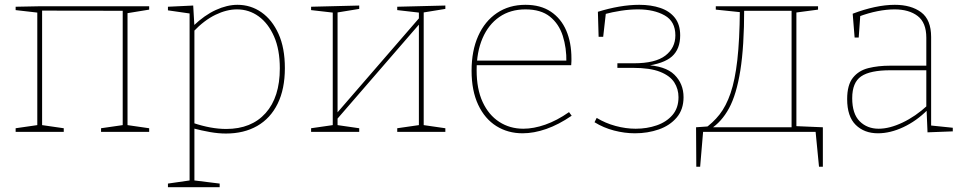

<svg xmlns="http://www.w3.org/2000/svg" viewBox="-20 -548 4005 798"><path d="M45 0V-15L142 -29L135 -21V-502L141 -495L45 -506V-520L147 -522H600V-508L502 -492L510 -499V-21L503 -29L600 -15V0H400V-15L497 -29L490 -21V-512L499 -503L147 -504L155 -512V-21L148 -29L245 -15V0Z M678 230V215L775 201L768 209V-499L775 -491L678 -505V-520L783 -525L788 -439L784 -441Q830 -485 877 -506.5Q924 -528 967 -528Q1022 -528 1066.5 -497Q1111 -466 1137.5 -407.5Q1164 -349 1164 -265Q1164 -178 1134 -117Q1104 -56 1049 -24.5Q994 7 919 7Q888 7 853.5 1Q819 -5 781 -15L788 -21V209L780 201L893 215V230ZM920 -12Q1025 -12 1084 -78Q1143 -144 1143 -264Q1143 -342 1119 -396.5Q1095 -451 1055 -480Q1015 -509 965 -509Q922 -509 875.5 -486.5Q829 -464 784 -417L788 -430V-28L783 -37Q857 -12 920 -12Z M1273 0V-15L1370 -29L1363 -21V-502L1369 -495L1273 -506V-520L1473 -525V-511L1375 -495L1383 -502V-74L1375 -72L1730 -482L1721 -465V-502L1727 -495L1631 -506V-520L1831 -525V-511L1733 -495L1741 -502V-21L1734 -29L1831 -15V0H1631V-15L1728 -29L1721 -21V-452L1730 -456L1375 -46L1383 -61V-21L1376 -29L1473 -15V0Z M2152 6Q2091 6 2043 -24Q1995 -54 1967.5 -112.5Q1940 -171 1940 -254Q1940 -337 1967.5 -398.5Q1995 -460 2045.5 -494Q2096 -528 2164 -528Q2227 -528 2269.5 -499.5Q2312 -471 2333.5 -421Q2355 -371 2355 -305Q2355 -300 2355 -294Q2355 -288 2354 -277H1949V-296H2343L2334 -290Q2335 -349 2319 -399Q2303 -449 2265.5 -479Q2228 -509 2164 -509Q2101 -509 2055.5 -477.5Q2010 -446 1985.5 -389Q1961 -332 1961 -256Q1961 -178 1986 -124Q2011 -70 2055 -41.5Q2099 -13 2155 -13Q2198 -13 2246.5 -30Q2295 -47 2345 -82L2356 -67Q2302 -30 2250.5 -12Q2199 6 2152 6Z M2619 6Q2576 6 2532 -5.5Q2488 -17 2451 -40L2460 -58Q2496 -36 2538.5 -24.5Q2581 -13 2622 -13Q2669 -13 2709.5 -27Q2750 -41 2775 -70Q2800 -99 2800 -144Q2800 -178 2782.5 -205.5Q2765 -233 2723.5 -249.5Q2682 -266 2610 -266H2546V-285H2615Q2704 -285 2745.5 -317Q2787 -349 2787 -401Q2787 -459 2742.5 -484Q2698 -509 2632 -509Q2598 -509 2561.5 -503.5Q2525 -498 2488 -488L2499 -501L2487 -395H2468L2465 -499Q2510 -513 2553.5 -520.5Q2597 -528 2637 -528Q2686 -528 2724.5 -515Q2763 -502 2785 -474Q2807 -446 2807 -401Q2807 -344 2773 -313.5Q2739 -283 2659 -273V-278Q2745 -275 2783 -237.5Q2821 -200 2821 -144Q2821 -93 2792.5 -59.5Q2764 -26 2718 -10Q2672 6 2619 6Z M2874 145 2873 -19 2929 -23 2905 -11Q2943 -37 2970.5 -72Q2998 -107 3016.5 -161Q3035 -215 3044.5 -298.5Q3054 -382 3055 -504L3061 -497L2955 -508V-522H3380V-508L3282 -495L3290 -502V-15L3283 -24L3400 -19V145H3384L3369 -9L3375 0H2894L2903 -9L2890 145ZM2932 -11 2936 -19H3279L3270 -13V-510L3276 -503H3065L3073 -511Q3073 -355 3057 -255Q3041 -155 3010 -98Q2979 -41 2932 -11Z M3850 -19 3843 -27 3940 -17V-2L3835 2L3831 -94L3835 -91Q3789 -45 3734.5 -19.5Q3680 6 3629 6Q3572 6 3536.5 -29Q3501 -64 3501 -136Q3501 -195 3525 -225Q3549 -255 3589.5 -265Q3630 -275 3679 -275H3837L3830 -268V-391Q3830 -454 3794 -481.5Q3758 -509 3698 -509Q3665 -509 3627 -501.5Q3589 -494 3549 -479L3556 -490L3549 -392H3532L3524 -491Q3571 -509 3615.5 -518.5Q3660 -528 3699 -528Q3767 -528 3808.5 -497Q3850 -466 3850 -394ZM3522 -140Q3522 -75 3553 -44Q3584 -13 3632 -13Q3677 -13 3731 -38.5Q3785 -64 3835 -110L3830 -99V-263L3837 -256H3681Q3596 -256 3559 -230.5Q3522 -205 3522 -140Z"/></svg>

Font: Bitter Thin
Style: Regular
Weight: 100
Designer: Sol Matas, and Bitter project Authors
Foundry: Sol Matas
Version: Version 2.002